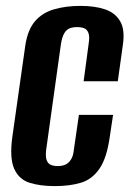

<svg xmlns="http://www.w3.org/2000/svg" viewBox="-20 -620 440 652"><path d="M166 12Q116 12 80 0.5Q44 -11 28 -47.5Q12 -84 22 -156L66 -466Q74 -519 99 -548Q124 -577 164 -588.5Q204 -600 253 -600Q303 -600 337.5 -588Q372 -576 388.5 -547Q405 -518 397 -466L380 -344H264L281 -471Q285 -495 280.5 -507.5Q276 -520 266 -524Q256 -528 242 -528Q228 -528 217 -524Q206 -520 198.5 -507.5Q191 -495 187 -471L137 -113Q134 -90 138 -77.5Q142 -65 152 -60.5Q162 -56 176 -56Q190 -56 201 -60.5Q212 -65 220.5 -77.5Q229 -90 231 -113L248 -230H364L353 -157Q343 -84 318 -47.5Q293 -11 255 0.5Q217 12 166 12Z"/></svg>

Font: Alumni Sans Thin
Style: Bold Italic
Weight: 700
Italic angle: -8°
Version: Version 1.016